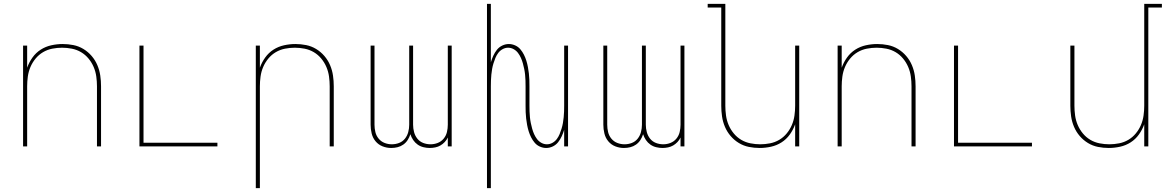

<svg xmlns="http://www.w3.org/2000/svg" viewBox="-20 -755 6040 990"><path d="M99 0V-520H120V-406Q130 -434 147.5 -458.5Q165 -483 190 -499Q215 -515 244.5 -521.5Q274 -528 303 -528Q331 -528 358.5 -522.5Q386 -517 410 -502.5Q434 -488 452.5 -466.5Q471 -445 482 -419Q493 -393 497 -365.5Q501 -338 501 -310V0H480V-310Q480 -335 476.5 -360.5Q473 -386 463 -409.5Q453 -433 436.5 -453Q420 -473 398 -486Q376 -499 350.5 -504Q325 -509 300 -509Q275 -509 249.5 -504Q224 -499 202 -486Q180 -473 163.5 -453Q147 -433 137 -409.5Q127 -386 123.5 -360.5Q120 -335 120 -310V0Z M699 0V-520H720V-19H1101V0Z M1299 215V-520H1320V-406Q1330 -434 1347.5 -458.5Q1365 -483 1390 -499Q1415 -515 1444.5 -521.5Q1474 -528 1503 -528Q1531 -528 1558.5 -522.5Q1586 -517 1610 -502.5Q1634 -488 1652.5 -466.5Q1671 -445 1682 -419Q1693 -393 1697 -365.5Q1701 -338 1701 -310V0H1680V-310Q1680 -335 1676.5 -360.5Q1673 -386 1663 -409.5Q1653 -433 1636.5 -453Q1620 -473 1598 -486Q1576 -499 1550.5 -504Q1525 -509 1500 -509Q1475 -509 1449.5 -504Q1424 -499 1402 -486Q1380 -473 1363.5 -453Q1347 -433 1337 -409.5Q1327 -386 1323.5 -360.5Q1320 -335 1320 -310V215Z M1997 8Q1974 8 1952.5 -0.5Q1931 -9 1916.5 -26.5Q1902 -44 1896.5 -66.5Q1891 -89 1891 -112V-520H1911V-112Q1911 -93 1915.5 -74Q1920 -55 1932.5 -40Q1945 -25 1963 -18Q1981 -11 2000 -11Q2020 -11 2038 -18Q2056 -25 2068 -40Q2080 -55 2085 -74Q2090 -93 2090 -112V-520H2110V-112Q2110 -93 2115 -74Q2120 -55 2132 -40Q2144 -25 2162 -18Q2180 -11 2200 -11Q2219 -11 2237 -18Q2255 -25 2267.5 -40Q2280 -55 2284.5 -74Q2289 -93 2289 -112V-520H2309V0H2289V-46Q2283 -33 2273 -22.5Q2263 -12 2251 -5Q2239 2 2224.5 5Q2210 8 2196 8Q2180 8 2163.5 4Q2147 0 2133.5 -9.5Q2120 -19 2110.5 -33Q2101 -47 2096 -63Q2091 -47 2082 -33Q2073 -19 2059.5 -9.5Q2046 0 2030 4Q2014 8 1997 8Z M2491 215V-735H2511V-434Q2516 -451 2523.5 -467.5Q2531 -484 2542 -498Q2553 -512 2569.5 -520Q2586 -528 2604 -528Q2620 -528 2636 -521Q2652 -514 2663 -501Q2674 -488 2681.5 -473Q2689 -458 2694 -442Q2699 -426 2702 -409.5Q2705 -393 2707 -376.5Q2709 -360 2709.5 -343.5Q2710 -327 2710 -310V-210Q2710 -195 2710.5 -180Q2711 -165 2712.5 -150Q2714 -135 2717 -120.5Q2720 -106 2724 -91.5Q2728 -77 2734 -63.5Q2740 -50 2749 -38Q2758 -26 2771.5 -18.5Q2785 -11 2800 -11Q2815 -11 2828.5 -18.5Q2842 -26 2851 -38Q2860 -50 2865.5 -63.5Q2871 -77 2875.5 -91.5Q2880 -106 2882.5 -120.5Q2885 -135 2886.5 -150Q2888 -165 2888.5 -180Q2889 -195 2889 -210V-520H2909V0H2889V-86Q2884 -69 2876.5 -52.5Q2869 -36 2858 -22Q2847 -8 2830.5 0Q2814 8 2796 8Q2780 8 2764 1Q2748 -6 2737 -19Q2726 -32 2718.5 -47Q2711 -62 2706 -78Q2701 -94 2698 -110.5Q2695 -127 2693 -143.5Q2691 -160 2690.5 -176.5Q2690 -193 2690 -210V-310Q2690 -325 2689.5 -340Q2689 -355 2687.5 -370Q2686 -385 2683 -399.5Q2680 -414 2676 -428.5Q2672 -443 2666 -456.5Q2660 -470 2651 -482Q2642 -494 2628.5 -501.5Q2615 -509 2600 -509Q2585 -509 2571.5 -501.5Q2558 -494 2549 -482Q2540 -470 2534.5 -456.5Q2529 -443 2524.5 -428.5Q2520 -414 2517.5 -399.5Q2515 -385 2513.5 -370Q2512 -355 2511.5 -340Q2511 -325 2511 -310V215Z M3197 8Q3174 8 3152.5 -0.5Q3131 -9 3116.5 -26.5Q3102 -44 3096.5 -66.5Q3091 -89 3091 -112V-520H3111V-112Q3111 -93 3115.5 -74Q3120 -55 3132.5 -40Q3145 -25 3163 -18Q3181 -11 3200 -11Q3220 -11 3238 -18Q3256 -25 3268 -40Q3280 -55 3285 -74Q3290 -93 3290 -112V-520H3310V-112Q3310 -93 3315 -74Q3320 -55 3332 -40Q3344 -25 3362 -18Q3380 -11 3400 -11Q3419 -11 3437 -18Q3455 -25 3467.5 -40Q3480 -55 3484.5 -74Q3489 -93 3489 -112V-520H3509V0H3489V-46Q3483 -33 3473 -22.5Q3463 -12 3451 -5Q3439 2 3424.5 5Q3410 8 3396 8Q3380 8 3363.5 4Q3347 0 3333.5 -9.5Q3320 -19 3310.5 -33Q3301 -47 3296 -63Q3291 -47 3282 -33Q3273 -19 3259.5 -9.5Q3246 0 3230 4Q3214 8 3197 8Z M3897 8Q3869 8 3841.5 2.5Q3814 -3 3790 -17.5Q3766 -32 3747.5 -53.5Q3729 -75 3718 -101Q3707 -127 3703 -154.5Q3699 -182 3699 -210V-716H3629V-735H3720V-210Q3720 -185 3723.5 -159.5Q3727 -134 3737 -110.5Q3747 -87 3763.5 -67Q3780 -47 3802 -34Q3824 -21 3849.5 -16Q3875 -11 3900 -11Q3925 -11 3950.5 -16Q3976 -21 3998 -34Q4020 -47 4036.5 -67Q4053 -87 4063 -110.5Q4073 -134 4076.5 -159.5Q4080 -185 4080 -210V-520H4101V0H4080V-114Q4070 -86 4052.5 -61.5Q4035 -37 4010 -21Q3985 -5 3955.5 1.5Q3926 8 3897 8Z M4299 0V-520H4320V-406Q4330 -434 4347.5 -458.5Q4365 -483 4390 -499Q4415 -515 4444.5 -521.5Q4474 -528 4503 -528Q4531 -528 4558.5 -522.5Q4586 -517 4610 -502.5Q4634 -488 4652.5 -466.5Q4671 -445 4682 -419Q4693 -393 4697 -365.5Q4701 -338 4701 -310V0H4680V-310Q4680 -335 4676.5 -360.5Q4673 -386 4663 -409.5Q4653 -433 4636.5 -453Q4620 -473 4598 -486Q4576 -499 4550.5 -504Q4525 -509 4500 -509Q4475 -509 4449.5 -504Q4424 -499 4402 -486Q4380 -473 4363.5 -453Q4347 -433 4337 -409.5Q4327 -386 4323.5 -360.5Q4320 -335 4320 -310V0Z M4899 0V-520H4920V-19H5301V0Z M5697 8Q5669 8 5641.5 2.5Q5614 -3 5590 -17.5Q5566 -32 5547.5 -53.5Q5529 -75 5518 -101Q5507 -127 5503 -154.5Q5499 -182 5499 -210V-520H5520V-210Q5520 -185 5523.5 -159.5Q5527 -134 5537 -110.5Q5547 -87 5563.5 -67Q5580 -47 5602 -34Q5624 -21 5649.5 -16Q5675 -11 5700 -11Q5725 -11 5750.5 -16Q5776 -21 5798 -34Q5820 -47 5836.5 -67Q5853 -87 5863 -110.5Q5873 -134 5876.5 -159.5Q5880 -185 5880 -210V-735H5971V-716H5901V0H5880V-114Q5870 -86 5852.5 -61.5Q5835 -37 5810 -21Q5785 -5 5755.5 1.5Q5726 8 5697 8Z"/></svg>

Font: Iosevka Thin Extended
Style: Regular
Weight: 100
Width: 7
Monospace: yes
Designer: Belleve Invis
Foundry: Belleve Invis
Version: Version 32.5.0; ttfautohint (v1.8.4)